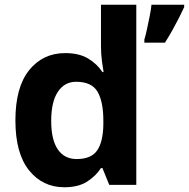

<svg xmlns="http://www.w3.org/2000/svg" viewBox="-20 -780 797 810"><path d="M251 10Q160 10 102.5 -61.5Q45 -133 45 -272Q45 -412 103 -484Q161 -556 255 -556Q314 -556 352 -533Q390 -510 412 -476H417Q414 -492 410 -522.5Q406 -553 406 -585V-760H555V0H441L412 -71H406Q384 -37 347 -13.5Q310 10 251 10ZM303 -109Q365 -109 390 -145.5Q415 -182 416 -255V-271Q416 -351 391.5 -393Q367 -435 301 -435Q252 -435 224 -392.5Q196 -350 196 -270Q196 -190 224 -149.5Q252 -109 303 -109ZM757 -750Q747 -728 734.5 -703.5Q722 -679 707.5 -653Q693 -627 676 -600H589V-613Q595 -633 600.5 -659Q606 -685 611.5 -712Q617 -739 619 -760H757Z"/></svg>

Font: Noto Sans Adlam
Style: Regular
Weight: 400
Designer: Mark Jamra, Neil Patel
Foundry: JamraPatel LLC
Version: Version 3.001